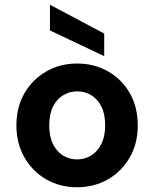

<svg xmlns="http://www.w3.org/2000/svg" viewBox="-20 -775 648 807"><path d="M303 12Q232 12 174.5 -21Q117 -54 83 -113Q49 -172 49 -248Q49 -325 83 -383.5Q117 -442 175 -475Q233 -508 304 -508Q376 -508 434 -475Q492 -442 525.5 -383.5Q559 -325 559 -248Q559 -171 525 -112.5Q491 -54 433.5 -21Q376 12 303 12ZM304 -105Q336 -105 362.5 -121Q389 -137 405.5 -169Q422 -201 422 -248Q422 -296 406 -327.5Q390 -359 363.5 -375Q337 -391 305 -391Q273 -391 246 -375Q219 -359 203 -327.5Q187 -296 187 -248Q187 -201 203 -169Q219 -137 245.5 -121Q272 -105 304 -105ZM418 -539 190 -647V-755L418 -634Z"/></svg>

Font: DM Sans 24pt
Style: Bold
Weight: 700
Designer: Colophon Foundry, Jonny Pinhorn
Foundry: Colophon Foundry
Version: Version 4.004;gftools[0.9.30]